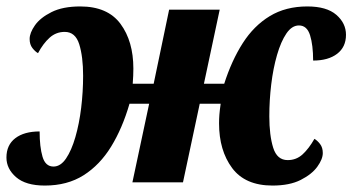

<svg xmlns="http://www.w3.org/2000/svg" viewBox="-37 -566 1094 596"><path d="M102 10Q43 10 13 -16Q-17 -42 -17 -77Q-17 -116 10.5 -137Q38 -158 86 -158Q86 -110 95 -79.5Q104 -49 129 -49Q151 -49 168 -74Q185 -99 197 -140.5Q209 -182 215 -231.5Q221 -281 221 -331Q221 -390 209 -428.5Q197 -467 164 -467Q137 -467 117 -449Q97 -431 81 -401Q72 -406 63.5 -417Q55 -428 55 -445Q55 -464 71.5 -487.5Q88 -511 123 -528.5Q158 -546 212 -546Q297 -546 337 -492Q377 -438 377 -353Q377 -342 376.5 -331Q376 -320 375 -306H440L488 -536H645L596 -306H659Q682 -378 716.5 -432Q751 -486 800.5 -516Q850 -546 917 -546Q977 -546 1007 -520Q1037 -494 1037 -458Q1037 -420 1009.5 -399Q982 -378 935 -378Q935 -426 925.5 -456.5Q916 -487 891 -487Q869 -487 852 -462Q835 -437 823 -395.5Q811 -354 805 -304.5Q799 -255 799 -205Q799 -146 811 -107.5Q823 -69 856 -69Q883 -69 902.5 -87Q922 -105 939 -135Q948 -130 956.5 -119Q965 -108 965 -91Q965 -72 948 -48.5Q931 -25 896.5 -7.5Q862 10 809 10Q724 10 683.5 -44.5Q643 -99 643 -183Q643 -197 644 -210Q645 -223 648 -244H583L531 0H374L426 -244H365Q343 -168 308 -111Q273 -54 222.5 -22Q172 10 102 10Z"/></svg>

Font: Noto Serif SemiCondensed ExtraBold
Style: Italic
Weight: 800
Width: 4
Italic angle: -12°
Designer: Monotype Design Team
Foundry: Monotype Imaging Inc.
Version: Version 2.014; ttfautohint (v1.8.4.7-5d5b)